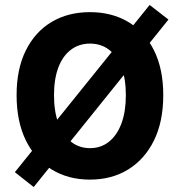

<svg xmlns="http://www.w3.org/2000/svg" viewBox="-20 -713 724 775"><path d="M116 42 40 -18 584 -693 660 -634ZM343 12Q255 12 188.5 -29Q122 -70 84.5 -146Q47 -222 47 -329Q47 -435 84.5 -510Q122 -585 188.5 -624.5Q255 -664 343 -664Q431 -664 497.5 -624.5Q564 -585 601.5 -510Q639 -435 639 -329Q639 -222 601.5 -146Q564 -70 497.5 -29Q431 12 343 12ZM343 -115Q388 -115 420.5 -141.5Q453 -168 470.5 -215.5Q488 -263 488 -329Q488 -394 470.5 -440.5Q453 -487 420.5 -512Q388 -537 343 -537Q299 -537 266 -512Q233 -487 215.5 -440.5Q198 -394 198 -329Q198 -263 215.5 -215.5Q233 -168 266 -141.5Q299 -115 343 -115Z"/></svg>

Font: Mada
Style: Bold
Weight: 700
Designer: Khaled Hosny
Version: Version 1.5